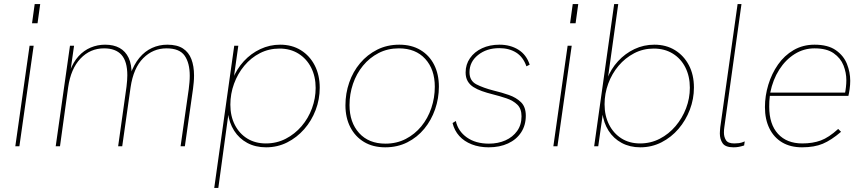

<svg xmlns="http://www.w3.org/2000/svg" viewBox="-20 -717 4245 941"><path d="M55 0 125 -493H145L75 0ZM137 -603 150 -697H177L164 -603Z M253 0 323 -493H343L325 -367L322 -368Q339 -413 365 -441.5Q391 -470 424.5 -484Q458 -498 495 -498Q537 -498 566 -482Q595 -466 610.5 -433.5Q626 -401 625 -349L618 -350Q636 -401 663 -433.5Q690 -466 725 -482Q760 -498 800 -498Q848 -498 876.5 -479.5Q905 -461 918 -427Q931 -393 931 -347Q931 -329 929.5 -314Q928 -299 926 -282L886 0H865L905 -280Q907 -297 908.5 -313Q910 -329 910 -346Q910 -408 885 -444Q860 -480 796 -480Q730 -480 682 -432Q634 -384 620 -289L579 0H559L600 -292Q602 -308 603 -323Q604 -338 604 -348Q604 -416 575.5 -448Q547 -480 490 -480Q422 -480 374.5 -430Q327 -380 314 -289L274 0Z M1030 204 1128 -493H1148L1124 -323L1119 -327Q1140 -379 1175 -417Q1210 -455 1256 -476.5Q1302 -498 1353 -498Q1411 -498 1454.5 -471Q1498 -444 1522.5 -396.5Q1547 -349 1547 -287Q1547 -230 1527 -177.5Q1507 -125 1471 -84Q1435 -43 1387.5 -19Q1340 5 1284 5Q1232 5 1192 -16.5Q1152 -38 1127.5 -76.5Q1103 -115 1097 -165L1101 -169L1050 204ZM1283 -14Q1336 -14 1380.5 -37Q1425 -60 1458 -98.5Q1491 -137 1509 -186Q1527 -235 1527 -286Q1527 -342 1505 -385.5Q1483 -429 1443 -454Q1403 -479 1350 -479Q1298 -479 1254 -456.5Q1210 -434 1177.5 -395Q1145 -356 1127 -306.5Q1109 -257 1109 -204Q1109 -148 1131 -105Q1153 -62 1192 -38Q1231 -14 1283 -14Z M1868 5Q1808 5 1764.5 -21Q1721 -47 1697 -93.5Q1673 -140 1673 -201Q1673 -259 1691.5 -312.5Q1710 -366 1745 -407.5Q1780 -449 1828.5 -473.5Q1877 -498 1937 -498Q1997 -498 2040.5 -472Q2084 -446 2107.5 -400Q2131 -354 2131 -292Q2131 -235 2112.5 -181.5Q2094 -128 2059.5 -86Q2025 -44 1976.5 -19.5Q1928 5 1868 5ZM1869 -13Q1924 -13 1968.5 -36Q2013 -59 2045 -98Q2077 -137 2094 -187.5Q2111 -238 2111 -292Q2111 -377 2064 -428.5Q2017 -480 1935 -480Q1880 -480 1835.5 -457Q1791 -434 1759 -395Q1727 -356 1710 -306Q1693 -256 1693 -202Q1693 -117 1740 -65Q1787 -13 1869 -13Z M2375 5Q2329 5 2292 -9.5Q2255 -24 2231 -50.5Q2207 -77 2198 -114L2214 -124Q2225 -74 2268 -43.5Q2311 -13 2376 -13Q2421 -13 2457 -29Q2493 -45 2514.5 -75Q2536 -105 2536 -147Q2536 -184 2515.5 -204Q2495 -224 2462.5 -235Q2430 -246 2394 -255Q2366 -262 2342 -270.5Q2318 -279 2300 -290.5Q2282 -302 2272 -319.5Q2262 -337 2262 -362Q2262 -401 2283.5 -432Q2305 -463 2342.5 -480.5Q2380 -498 2428 -498Q2481 -498 2520.5 -473.5Q2560 -449 2576 -400L2560 -392Q2544 -438 2509.5 -459.5Q2475 -481 2427 -481Q2365 -481 2323 -447.5Q2281 -414 2281 -363Q2281 -321 2315 -303.5Q2349 -286 2400 -273Q2438 -264 2474 -251.5Q2510 -239 2533.5 -216Q2557 -193 2557 -150Q2557 -103 2534 -68Q2511 -33 2470 -14Q2429 5 2375 5Z M2692 0 2762 -493H2782L2712 0ZM2774 -603 2787 -697H2814L2801 -603Z M3118 5Q3067 5 3027 -16.5Q2987 -38 2962.5 -76.5Q2938 -115 2932 -166L2936 -170L2912 0H2892L2990 -697H3010L2958 -324L2955 -329Q2974 -379 3009 -417Q3044 -455 3089.5 -476.5Q3135 -498 3187 -498Q3245 -498 3288.5 -471Q3332 -444 3356.5 -397Q3381 -350 3381 -288Q3381 -232 3361 -179.5Q3341 -127 3305.5 -85.5Q3270 -44 3222 -19.5Q3174 5 3118 5ZM3117 -14Q3169 -14 3213.5 -37Q3258 -60 3291 -99Q3324 -138 3342.5 -186.5Q3361 -235 3361 -287Q3361 -343 3339 -386.5Q3317 -430 3277 -454.5Q3237 -479 3184 -479Q3132 -479 3088 -456Q3044 -433 3011.5 -394.5Q2979 -356 2961 -307Q2943 -258 2943 -206Q2943 -150 2965 -106.5Q2987 -63 3026 -38.5Q3065 -14 3117 -14Z M3575 5Q3535 5 3521.5 -15Q3508 -35 3508 -63Q3508 -65 3508.5 -74.5Q3509 -84 3510 -93L3595 -697H3614L3530 -94Q3529 -88 3528.5 -81.5Q3528 -75 3528 -67Q3528 -46 3538 -30Q3548 -14 3579 -14Q3590 -14 3602 -15.5Q3614 -17 3630 -24L3627 -4Q3611 1 3599.5 3Q3588 5 3575 5Z M3911 5Q3854 5 3813.5 -19Q3773 -43 3751 -87.5Q3729 -132 3729 -192Q3729 -247 3745.5 -301.5Q3762 -356 3793 -400.5Q3824 -445 3869.5 -471.5Q3915 -498 3972 -498Q4038 -498 4076.5 -471Q4115 -444 4131 -403.5Q4147 -363 4147 -321Q4147 -301 4144 -280Q4141 -259 4138 -247H3753Q3751 -233 3750.5 -220Q3750 -207 3750 -194Q3750 -108 3793 -61Q3836 -14 3912 -14Q3963 -14 4002.5 -28.5Q4042 -43 4088 -85L4102 -71Q4054 -30 4012.5 -12.5Q3971 5 3911 5ZM4121 -258Q4124 -272 4126 -290Q4128 -308 4128 -324Q4128 -361 4114 -396.5Q4100 -432 4066 -456Q4032 -480 3972 -480Q3919 -480 3874.5 -452Q3830 -424 3799 -375.5Q3768 -327 3755 -263H4128Z"/></svg>

Font: Hanken Grotesk Thin
Style: Italic
Weight: 250
Italic angle: -8°
Designer: Alfredo Marco Pradil
Foundry: Hanken Design Co.
Version: Version 3.013